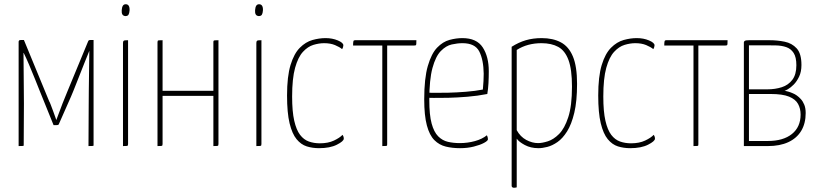

<svg xmlns="http://www.w3.org/2000/svg" viewBox="-20 -690 3872 907"><path d="M68 0V-494Q68 -494 69.5 -497.5Q71 -501 79 -501H93L213 -210Q214 -210 219 -197Q224 -184 230.5 -166.5Q237 -149 241.5 -136Q246 -123 246 -123Q260 -162 275.5 -201.5Q291 -241 298 -257L396 -494Q396 -495 398 -498Q400 -501 407 -501H422V-7Q422 -4 422 -2.5Q422 -1 417 -0.5Q412 0 398 0L399 -192Q399 -201 399.5 -261Q400 -321 402 -450Q393 -428 379 -393Q365 -358 351 -322Q337 -286 327 -261.5Q317 -237 316 -235L259 -106Q258 -99 248 -99H233L178 -235Q178 -235 168.5 -258.5Q159 -282 145.5 -316Q132 -350 117.5 -384Q103 -418 92 -440Q92 -440 91.5 -440Q91 -440 91 -440Q92 -327 92.5 -266Q93 -205 93 -200L92 -7Q92 -4 92 -2.5Q92 -1 87 -0.5Q82 0 68 0Z M561 0V-485Q561 -493 563 -496Q565 -499 570.5 -499.5Q576 -500 585 -500V-10Q585 -5 584 -3Q583 -1 578 -0.5Q573 0 561 0ZM572 -614Q562 -615 558 -622Q554 -629 555 -642Q556 -656 560.5 -663Q565 -670 574 -670Q584 -670 588.5 -662Q593 -654 592 -640Q591 -627 587 -620.5Q583 -614 572 -614Z M724 0V-490Q724 -495 725 -497Q726 -499 731 -499.5Q736 -500 748 -500V-261H988V-490Q988 -495 989 -497Q990 -499 995 -499.5Q1000 -500 1012 -500V-10Q1012 -5 1011 -3Q1010 -1 1005 -0.5Q1000 0 988 0V-237H748V-10Q748 -5 747 -3Q746 -1 741 -0.5Q736 0 724 0Z M1191 0V-485Q1191 -493 1193 -496Q1195 -499 1200.5 -499.5Q1206 -500 1215 -500V-10Q1215 -5 1214 -3Q1213 -1 1208 -0.5Q1203 0 1191 0ZM1202 -614Q1192 -615 1188 -622Q1184 -629 1185 -642Q1186 -656 1190.5 -663Q1195 -670 1204 -670Q1214 -670 1218.5 -662Q1223 -654 1222 -640Q1221 -627 1217 -620.5Q1213 -614 1202 -614Z M1487 10Q1456 10 1429 1.5Q1402 -7 1381 -32.5Q1360 -58 1348 -107.5Q1336 -157 1336 -239Q1336 -329 1352.5 -383Q1369 -437 1396.5 -464.5Q1424 -492 1456 -501Q1488 -510 1518 -510Q1550 -510 1576 -499Q1602 -488 1602 -476Q1602 -473 1600.5 -467.5Q1599 -462 1596 -458Q1584 -468 1562.5 -477Q1541 -486 1511 -486Q1487 -486 1460.5 -478Q1434 -470 1411 -445Q1388 -420 1374 -369.5Q1360 -319 1360 -234Q1360 -163 1370 -119.5Q1380 -76 1397.5 -53Q1415 -30 1439 -21.5Q1463 -13 1491 -13Q1530 -13 1557.5 -26Q1585 -39 1598 -53Q1601 -49 1602.5 -44.5Q1604 -40 1604 -35Q1604 -23 1571.5 -6.5Q1539 10 1487 10Z M1786 0V-475H1648Q1648 -488 1649 -493Q1650 -498 1652 -499Q1654 -500 1657 -500H1947Q1947 -488 1946.5 -482.5Q1946 -477 1944 -476Q1942 -475 1937 -475H1809V-9Q1809 -5 1808.5 -3Q1808 -1 1803 -0.5Q1798 0 1786 0Z M2153 10Q2117 10 2086 2.5Q2055 -5 2032 -28Q2009 -51 1996.5 -97.5Q1984 -144 1984 -221Q1984 -320 2001 -378.5Q2018 -437 2045 -465Q2072 -493 2103.5 -501.5Q2135 -510 2164 -510Q2232 -510 2260.5 -466Q2289 -422 2289 -354Q2289 -325 2287.5 -297Q2286 -269 2282 -246Q2237 -237 2188 -233Q2139 -229 2097 -228Q2055 -227 2029 -227.5Q2003 -228 2003 -228V-252Q2003 -252 2029.5 -251.5Q2056 -251 2096.5 -252Q2137 -253 2181 -256.5Q2225 -260 2261 -267Q2263 -290 2264 -307Q2265 -324 2265 -342Q2264 -408 2244 -447Q2224 -486 2165 -486Q2141 -486 2114 -480Q2087 -474 2062.5 -449Q2038 -424 2023 -369Q2008 -314 2008 -217Q2008 -147 2019 -106.5Q2030 -66 2050 -46Q2070 -26 2096 -20Q2122 -14 2152 -14Q2189 -14 2223.5 -23.5Q2258 -33 2280 -51Q2283 -45 2284 -40Q2285 -35 2285 -32Q2285 -25 2266.5 -15Q2248 -5 2218 2.5Q2188 10 2153 10Z M2408 197Q2403 197 2400 194.5Q2397 192 2397 188V-469Q2430 -490 2464 -500Q2498 -510 2539 -510Q2592 -510 2629.5 -490Q2667 -470 2686.5 -423Q2706 -376 2706 -294Q2706 -212 2693 -157.5Q2680 -103 2659 -69.5Q2638 -36 2613.5 -19Q2589 -2 2565.5 4Q2542 10 2524 10Q2487 10 2459 -5Q2431 -20 2421 -35V195Q2417 196 2414 196.5Q2411 197 2408 197ZM2522 -14Q2541 -14 2568 -22.5Q2595 -31 2621 -57Q2647 -83 2664.5 -136.5Q2682 -190 2682 -281Q2682 -362 2665.5 -406.5Q2649 -451 2617 -468.5Q2585 -486 2538 -486Q2471 -486 2421 -454V-75Q2438 -44 2466 -29Q2494 -14 2522 -14Z M2957 10Q2926 10 2899 1.5Q2872 -7 2851 -32.5Q2830 -58 2818 -107.5Q2806 -157 2806 -239Q2806 -329 2822.5 -383Q2839 -437 2866.5 -464.5Q2894 -492 2926 -501Q2958 -510 2988 -510Q3020 -510 3046 -499Q3072 -488 3072 -476Q3072 -473 3070.5 -467.5Q3069 -462 3066 -458Q3054 -468 3032.5 -477Q3011 -486 2981 -486Q2957 -486 2930.5 -478Q2904 -470 2881 -445Q2858 -420 2844 -369.5Q2830 -319 2830 -234Q2830 -163 2840 -119.5Q2850 -76 2867.5 -53Q2885 -30 2909 -21.5Q2933 -13 2961 -13Q3000 -13 3027.5 -26Q3055 -39 3068 -53Q3071 -49 3072.5 -44.5Q3074 -40 3074 -35Q3074 -23 3041.5 -6.5Q3009 10 2957 10Z M3256 0V-475H3118Q3118 -488 3119 -493Q3120 -498 3122 -499Q3124 -500 3127 -500H3417Q3417 -488 3416.5 -482.5Q3416 -477 3414 -476Q3412 -475 3407 -475H3279V-9Q3279 -5 3278.5 -3Q3278 -1 3273 -0.5Q3268 0 3256 0Z M3494 0V-490Q3494 -494 3498.5 -497Q3503 -500 3518 -500H3616Q3652 -500 3686.5 -493Q3721 -486 3743.5 -461.5Q3766 -437 3766 -383Q3766 -351 3755 -328Q3744 -305 3729.5 -290.5Q3715 -276 3702 -268.5Q3689 -261 3686 -261Q3694 -260 3704.5 -257Q3715 -254 3726 -249Q3734 -246 3744 -239Q3754 -232 3763.5 -221.5Q3773 -211 3779.5 -195Q3786 -179 3786 -156Q3786 -107 3765 -72Q3744 -37 3704 -18.5Q3664 0 3608 0ZM3607 -24Q3680 -24 3721 -57Q3762 -90 3762 -149Q3762 -177 3750 -199Q3738 -221 3707.5 -233.5Q3677 -246 3620 -246Q3595 -246 3569.5 -246Q3544 -246 3518 -246V-24Q3539 -24 3565 -24Q3591 -24 3607 -24ZM3518 -268Q3543 -268 3564.5 -268Q3586 -268 3605 -268Q3642 -268 3673 -278Q3704 -288 3723 -313Q3742 -338 3742 -382Q3742 -420 3729 -440Q3716 -460 3694 -467.5Q3672 -475 3644 -475.5Q3616 -476 3586 -476Q3573 -476 3557 -476Q3541 -476 3529.5 -476Q3518 -476 3518 -476Z"/></svg>

Font: Yanone Kaffeesatz ExtraLight
Style: Regular
Weight: 200
Designer: Yanone (Cyrillic: Daniel Pouzeot, Huerta Tipografica, and Cyreal)
Foundry: Yanone
Version: Version 2.003